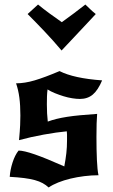

<svg xmlns="http://www.w3.org/2000/svg" viewBox="-20 -798 500 848"><path d="M190 -403Q188 -387 187.5 -372Q187 -357 187 -337Q187 -317 188 -297Q189 -277 191 -261Q210 -268 230.5 -273Q251 -278 276.5 -282Q302 -286 334 -289Q366 -292 409 -295Q406 -260 406 -193Q406 -136 408 -91.5Q410 -47 415 -24Q384 -24 352 -20Q320 -16 291 -9Q262 -2 237 8Q212 18 195 30Q183 19 168.5 11Q154 3 134 -2.5Q114 -8 87 -11.5Q60 -15 23 -17Q25 -48 35.5 -80.5Q46 -113 62 -133Q85 -133 134 -116Q183 -99 264 -63Q270 -95 273 -121.5Q276 -148 276 -177Q276 -195 276 -203Q276 -211 275 -218Q231 -214 173 -203.5Q115 -193 64 -179Q68 -222 69 -245.5Q70 -269 70 -288Q70 -333 65.5 -367Q61 -401 51 -430Q89 -430 133 -443Q177 -456 243 -484Q306 -452 431 -443Q413 -400 390 -380.5Q367 -361 333 -361Q318 -361 299 -364Q280 -367 260.5 -373Q241 -379 222.5 -386.5Q204 -394 190 -403ZM403 -736Q389 -721 353.5 -683Q318 -645 252 -575Q214 -620 175.5 -660.5Q137 -701 102 -736Q117 -749 124.5 -756.5Q132 -764 148 -778Q171 -759 199 -738.5Q227 -718 253 -700Q278 -718 305.5 -738.5Q333 -759 357 -778Q372 -764 380 -756Q388 -748 403 -736Z"/></svg>

Font: New Rocker
Style: Regular
Weight: 400
Designer: Pablo Impallari, Brenda Gallo, Rodrigo Fuenzalida
Foundry: Pablo Impallari, Brenda Gallo, Rodrigo Fuenzalida
Version: Version 1.000; ttfautohint (v0.93) -l 8 -r 50 -G 200 -x 14 -